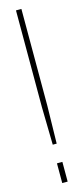

<svg xmlns="http://www.w3.org/2000/svg" viewBox="-113 -727 329 753"><g transform="rotate(-15 51.0 -350.5)"><path d="M43 -155 40 -308V-701H62V-308L59 -155ZM40 -80H62V0H40Z"/></g></svg>

Font: TypoPRO Bebas Neue
Style: Regular
Weight: 300
Designer: Ryoichi Tsunekawa
Foundry: Ryoichi Tsunekawa
Version: Version 001.003